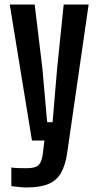

<svg xmlns="http://www.w3.org/2000/svg" viewBox="-20 -620 434 847"><path d="M121 0 23 -600H133L167 -318L188 -81H212L232 -318L261 -600H371L276 57Q268 110 249 143Q230 176 194 191.5Q158 207 97 207Q82 207 64 205Q46 203 30 201V119Q43 121 62.5 121.5Q82 122 97 122Q135 122 149 109.5Q163 97 168 65L176 0Z"/></svg>

Font: Big Shoulders Display
Style: Bold
Weight: 700
Designer: Patric King
Foundry: XO Type Co
Version: Version 1.000; ttfautohint (v1.8.2)